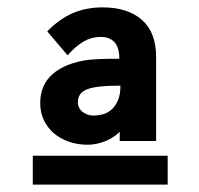

<svg xmlns="http://www.w3.org/2000/svg" viewBox="-20 -643 540 520"><path d="M219.2 -481Q247.1 -483.4 267.3 -483.6Q287.6 -483.9 303.2 -483.9Q303.2 -514.6 290 -528.8Q276.9 -543 252 -543Q228 -543 206.8 -530.8Q185.5 -518.6 163.1 -493.2L107.9 -558.1Q141.6 -592.3 177.7 -607.7Q213.9 -623 257.8 -623Q326.2 -623 364.5 -589.1Q402.8 -555.2 402.8 -488.8V-261.2H304.2V-286.1Q296.9 -278.3 286.6 -271.7Q276.4 -265.1 264.6 -260.5Q252.9 -255.9 240.7 -253.4Q228.5 -251 217.8 -251Q189.9 -251 166.3 -259.3Q142.6 -267.6 125.2 -282.7Q107.9 -297.9 98.4 -318.4Q88.9 -338.9 88.9 -363.8Q88.9 -413.1 122.8 -442.6Q156.7 -472.2 219.2 -481ZM306.2 -411.1Q272.9 -411.1 250.7 -408.7Q228.5 -406.2 215.3 -400.9Q202.1 -395.5 196.5 -386.7Q190.9 -377.9 190.9 -365.2Q190.9 -358.9 193.6 -352.5Q196.3 -346.2 201.9 -341.3Q207.5 -336.4 215.6 -333.3Q223.6 -330.1 233.9 -330.1Q246.1 -330.1 258.8 -333.5Q271.5 -336.9 282 -346.2Q292.5 -355.5 299.3 -371.1Q306.2 -386.7 306.2 -411.1ZM68.8 -221.2H434.1V-143.1H68.8Z"/></svg>

Font: InconsolataGo
Style: Bold
Weight: 700
Designer: Raph Levien, Kirill Tkachev(cyreal.org)
Foundry: Raph Levien, Kirill Tkachev(cyreal.org)
Version: Version 1.015; ttfautohint (v0.92) -l 8 -r 50 -G 200 -x 14 -